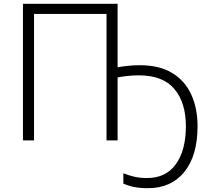

<svg xmlns="http://www.w3.org/2000/svg" viewBox="-20 -734 1104 1004"><path d="M595 -382Q615 -386 646.5 -389.5Q678 -393 711 -393Q813 -393 880 -352.5Q947 -312 980 -240Q1013 -168 1013 -74Q1013 80 944 165Q875 250 754 250Q712 250 682 244Q652 238 625 226V172Q655 184 684 190.5Q713 197 749 197Q848 197 900 124Q952 51 952 -74Q952 -197 892 -268.5Q832 -340 706 -340Q675 -340 644 -336.5Q613 -333 595 -329V0H537V-661H158V0H100V-714H595Z"/></svg>

Font: Noto Sans Light
Style: Regular
Weight: 300
Designer: Monotype Design Team
Foundry: Monotype Imaging Inc.
Version: Version 2.007